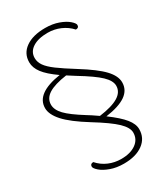

<svg xmlns="http://www.w3.org/2000/svg" viewBox="-211 -817 933 1064"><g transform="rotate(-30 256.0 -285.0)"><path d="M306 -126Q371 -78 399.5 -42.5Q428 -7 428 26Q428 83 382.5 116.5Q337 150 260 150Q213 150 175.5 136.5Q138 123 117 104.5Q96 86 96 75Q96 57 116 57Q143 88 180.5 104Q218 120 260 120Q319 120 354.5 94.5Q390 69 390 26Q390 -6 350.5 -44Q311 -82 215 -141Q118 -201 76 -247.5Q34 -294 34 -335Q34 -429 196 -454Q136 -496 110.5 -530Q85 -564 85 -599Q85 -655 131 -687.5Q177 -720 256 -720Q303 -720 340.5 -706.5Q378 -693 399 -674.5Q420 -656 420 -645Q420 -627 400 -627Q373 -657 335 -673.5Q297 -690 255 -690Q194 -690 158.5 -667Q123 -644 123 -604Q123 -578 139.5 -554.5Q156 -531 193 -503.5Q230 -476 299 -433Q394 -374 435 -330.5Q476 -287 476 -246Q476 -197 434 -167.5Q392 -138 306 -126ZM438 -246Q438 -278 401 -313.5Q364 -349 273 -404Q245 -421 226 -434Q148 -423 110 -399Q72 -375 72 -335Q72 -302 103.5 -269Q135 -236 214 -187Q233 -176 276 -146Q358 -157 398 -181.5Q438 -206 438 -246Z"/></g></svg>

Font: Thasadith
Style: Regular
Weight: 400
Designer: Cadson Demak Co.,Ltd.
Foundry: Cadson Demak Co.,Ltd.
Version: Version 1.000; ttfautohint (v1.6)